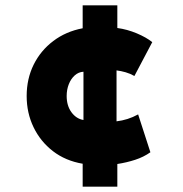

<svg xmlns="http://www.w3.org/2000/svg" viewBox="-20 -620 688 720"><path d="M290 80V-6Q225.5 -17 178.5 -53.2Q131.5 -89.5 105.8 -143Q80 -196.5 80 -260Q80 -324.5 106.2 -377.5Q132.5 -430.5 179.8 -466.2Q227 -502 290 -514V-600H420V-515Q457 -510 492.8 -495Q528.5 -480 551 -462L484 -335Q468.5 -344 451 -349Q433.5 -354 417 -356V-165Q438 -167.5 458 -173.8Q478 -180 498 -191L544 -49Q518.5 -31 487 -20.8Q455.5 -10.5 420 -5V80ZM293 -170V-351Q274.5 -350 260.2 -337.2Q246 -324.5 238 -304.2Q230 -284 230 -260Q230 -223.5 248 -199Q266 -174.5 293 -170Z"/></svg>

Font: Geologica Cursive Black
Style: Regular
Weight: 900
Designer: Sindre Bremnes, Frode Helland
Foundry: Monokrom Skriftforlag AS
Version: Version 1.010;gftools[0.9.28]